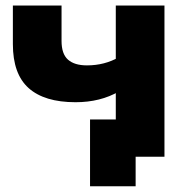

<svg xmlns="http://www.w3.org/2000/svg" viewBox="-20 -560 677 686"><path d="M26 -402.2V-540.3H199.9V-413.7Q199.9 -367.3 222.9 -346.9Q246 -326.4 290.6 -326.4Q353.9 -326.4 405 -355.8L405.6 -233.6Q338.8 -194.8 249.9 -194.8Q138.9 -194.8 82.4 -245.2Q26 -295.6 26 -402.2ZM301.7 -133.2H553V0H425.8L464.6 -39.1V105.4H301.7ZM393.7 -540.3H567.6V0H393.7Z"/></svg>

Font: iiserrat Thin
Style: Regular
Weight: 100
Designer: Akira Ohta
Foundry: Akira Ohta
Version: Version 1.200;Glyphs 3.3.1 (3343)